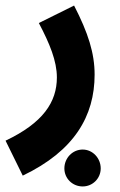

<svg xmlns="http://www.w3.org/2000/svg" viewBox="-59 -403 433 692"><path d="M23 230C209 141 282 15 282 -134C282 -211 259 -284 208 -383L81 -320C120 -246 146 -183 146 -124C146 -35 96 40 -39 104ZM239 269C275 269 304 240 304 204C304 167 275 136 239 136C202 136 173 167 173 204C173 240 202 269 239 269Z"/></svg>

Font: Noto Sans Arabic UI Cn
Style: Bold
Weight: 700
Width: 3
Designer: Monotype Design Team, Nadine Chahine and Nizar Qandah
Foundry: Monotype Imaging Inc.
Version: Version 2.010